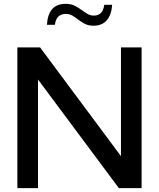

<svg xmlns="http://www.w3.org/2000/svg" viewBox="-20 -979 827 999"><path d="M716.8 0H598.6L177.7 -565.4V0H70.3V-732.4H188.5L609.4 -166.5V-732.4H716.8ZM563.5 -954.1Q560.1 -901.4 535.4 -873.3Q510.7 -845.2 467.3 -845.2Q439.9 -845.2 421.4 -855Q402.8 -864.7 383.8 -879.4Q370.1 -890.1 355.5 -898.4Q340.8 -906.7 322.3 -906.7Q272.9 -906.7 265.6 -850.1H224.1Q231 -959 320.8 -959Q351.1 -959 371.1 -948Q391.1 -937 408.2 -924.8Q422.4 -914.1 436.5 -906Q450.7 -897.9 468.8 -897.9Q515.1 -897.9 522.5 -954.1Z"/></svg>

Font: Kumbh Sans Medium
Style: Regular
Weight: 500
Version: Version 1.005